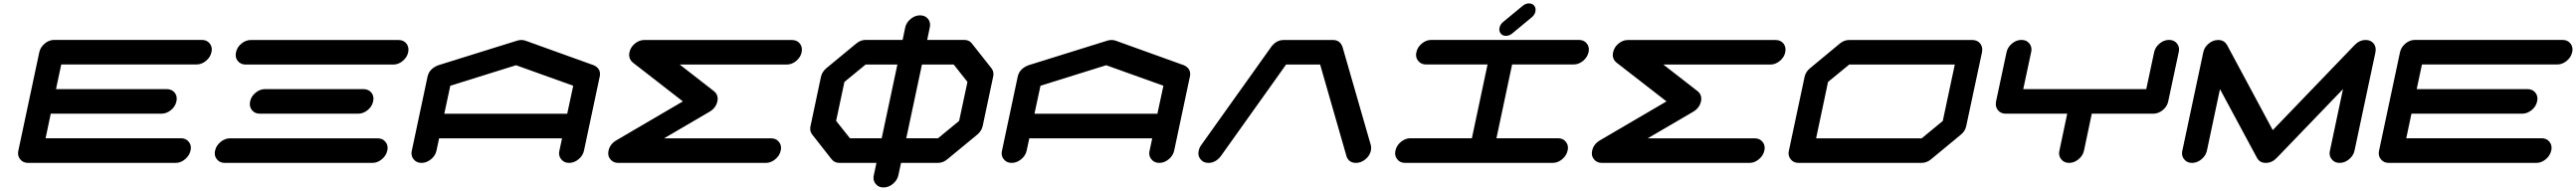

<svg xmlns="http://www.w3.org/2000/svg" viewBox="-20 -939 14846 1101"><path d="M1022.5 -142.1Q1051.8 -142.1 1067.9 -121.6Q1080.1 -106.4 1080.1 -86.9Q1080.1 -79.6 1078.1 -71.3Q1071.8 -42 1046.6 -21Q1021.5 0 992.2 0H141.6Q112.3 0 96.2 -21Q84 -36.1 84 -55.7Q84 -63 85.9 -71.3L206.5 -638.2Q212.9 -667.5 238 -688.2Q263.2 -709 292.5 -709H1143.1Q1172.4 -709 1188.5 -688.5Q1200.7 -673.3 1200.7 -653.8Q1200.7 -646.5 1198.7 -638.2Q1192.4 -608.9 1167.2 -588.1Q1142.1 -567.4 1112.8 -567.4H333L302.7 -425.3H940.9Q970.2 -425.3 986.8 -404.8Q998.5 -389.6 998.5 -370.6Q998.5 -362.8 996.6 -354.5Q990.7 -325.2 965.3 -304.4Q939.9 -283.7 910.6 -283.7H272.5L242.7 -142.1Z M1396 -566.9Q1366.7 -566.9 1350.1 -587.9Q1338.4 -602.5 1338.4 -622.1Q1338.4 -629.4 1340.3 -637.7Q1346.2 -667 1371.3 -687.7Q1396.5 -708.5 1425.8 -708.5H2276.4Q2305.7 -708.5 2322.3 -688Q2334 -672.4 2334 -652.8Q2334 -645.5 2332.5 -637.7Q2326.2 -608.4 2301 -587.6Q2275.9 -566.9 2246.6 -566.9ZM2156.2 -141.6Q2185.5 -141.6 2201.7 -121.1Q2213.9 -106 2213.9 -86.4Q2213.9 -79.1 2211.9 -70.8Q2205.6 -41.5 2180.4 -20.8Q2155.3 0 2126 0H1275.4Q1246.1 0 1230 -21Q1217.8 -35.6 1217.8 -55.2Q1217.8 -62.5 1219.7 -70.8Q1226.1 -100.1 1251.2 -120.8Q1276.4 -141.6 1305.7 -141.6ZM1507.3 -425.3H2074.2Q2104 -425.3 2120.6 -404.8Q2132.3 -389.6 2132.3 -370.6Q2132.3 -362.8 2130.4 -354.5Q2124.5 -325.2 2099.1 -304.4Q2073.7 -283.7 2043.9 -283.7H1477.1Q1447.8 -283.7 1431.6 -304.7Q1419.9 -319.8 1419.9 -339.4Q1419.9 -346.7 1421.4 -354.5Q1427.7 -383.8 1452.9 -404.5Q1478 -425.3 1507.3 -425.3Z M3249 -283.2 3283.7 -444.8 2954.1 -563 2575.2 -444.8 2540.5 -283.2ZM3345.7 -70.8Q3339.4 -41.5 3314.2 -20.8Q3289.1 0 3259.8 0Q3230.5 0 3214.4 -21Q3202.1 -35.6 3202.1 -55.2Q3202.1 -62.5 3204.1 -70.8L3219.2 -141.6H2510.7L2495.6 -70.8Q2489.3 -41.5 2463.9 -20.8Q2438.5 0 2409.2 0Q2379.9 0 2363.8 -21Q2351.6 -35.6 2351.6 -55.2Q2351.6 -62.5 2353.5 -70.8L2443.8 -496.1Q2453.6 -543 2506.3 -563L2507.3 -563.5H2507.8L2961.9 -705.1Q2973.1 -708.5 2984.9 -708.5Q2996.6 -708.5 3006.8 -705.1L3400.4 -563.5H3401.4L3401.9 -563Q3438 -546.4 3438 -512.2Q3438 -504.4 3436 -496.1Z M4423.8 -141.6Q4453.1 -141.6 4469.2 -121.1Q4481.4 -106 4481.4 -86.4Q4481.4 -79.1 4479.5 -70.8Q4473.1 -41.5 4448 -20.8Q4422.9 0 4393.6 0H3543Q3513.7 0 3497.6 -21Q3485.4 -35.6 3485.4 -55.2Q3485.4 -62.5 3487.3 -70.8Q3495.1 -107.9 3531.7 -129.9L3915.5 -354.5L3627 -578.6Q3606 -596.2 3606 -622.1Q3606 -629.4 3607.9 -637.7Q3613.8 -667 3638.9 -687.7Q3664.1 -708.5 3693.4 -708.5H4543.9Q4573.2 -708.5 4589.8 -688Q4601.6 -672.4 4601.6 -652.8Q4601.6 -645.5 4600.1 -637.7Q4593.8 -608.4 4568.6 -587.6Q4543.5 -566.9 4514.2 -566.9H3897.5L4095.2 -413.1Q4116.2 -396 4116.2 -370.1Q4116.2 -362.8 4114.3 -354.5Q4106.4 -317.4 4070.3 -295.4L3807.1 -141.6Z M5061.5 -142.1 5151.9 -566.9H4968.8L4846.7 -466.8L4798.8 -242.2L4878.4 -142.1ZM5507.8 -242.2 5555.7 -466.8 5476.6 -566.9H5293.5L5203.1 -142.1H5386.2ZM5643.6 -212.9Q5637.2 -183.6 5611.8 -162.6L5439.9 -21Q5415 0 5385.7 0H5172.9L5157.7 70.8Q5151.4 100.1 5126.2 120.8Q5101.1 141.6 5071.8 141.6Q5042.5 141.6 5026.4 120.6Q5014.2 106 5014.2 86.4Q5014.2 79.1 5016.1 70.8L5031.2 0H4818.4Q4789.1 0 4772.9 -21L4661.6 -162.6Q4649.4 -177.7 4649.4 -197.3Q4649.4 -204.6 4651.4 -212.9L4711.4 -496.1Q4717.8 -525.4 4743.2 -546.4L4914.6 -688Q4939.9 -709 4969.2 -709H5182.1L5196.8 -779.8Q5203.1 -809.1 5228.3 -829.8Q5253.4 -850.6 5282.7 -850.6Q5312 -850.6 5328.6 -830.1Q5340.3 -814.9 5340.3 -795.9Q5340.3 -788.1 5338.4 -779.8L5323.7 -709H5536.6Q5565.9 -709 5581.5 -688L5693.4 -546.4Q5705.6 -531.2 5705.6 -511.7Q5705.6 -504.4 5703.6 -496.1Z M6650.4 -283.2 6685.1 -444.8 6355.5 -563 5976.6 -444.8 5941.9 -283.2ZM6747.1 -70.8Q6740.7 -41.5 6715.6 -20.8Q6690.4 0 6661.1 0Q6631.8 0 6615.7 -21Q6603.5 -35.6 6603.5 -55.2Q6603.5 -62.5 6605.5 -70.8L6620.6 -141.6H5912.1L5897 -70.8Q5890.6 -41.5 5865.2 -20.8Q5839.8 0 5810.5 0Q5781.2 0 5765.1 -21Q5752.9 -35.6 5752.9 -55.2Q5752.9 -62.5 5754.9 -70.8L5845.2 -496.1Q5855 -543 5907.7 -563L5908.7 -563.5H5909.2L6363.3 -705.1Q6374.5 -708.5 6386.2 -708.5Q6397.9 -708.5 6408.2 -705.1L6801.8 -563.5H6802.7L6803.2 -563Q6839.4 -546.4 6839.4 -512.2Q6839.4 -504.4 6837.4 -496.1Z M7880.4 -102.5Q7882.3 -94.7 7882.3 -86.4Q7882.3 -78.6 7880.9 -70.8Q7874.5 -41.5 7849.4 -20.8Q7824.2 0 7794.9 0Q7753.4 0 7739.7 -39.1V-39.6H7739.3L7739.7 -40.5L7588.4 -566.9H7392.1L7017.1 -40.5L7016.1 -39.6V-39.1Q6985.8 0 6944.3 0Q6915 0 6898.9 -21Q6886.7 -35.6 6886.7 -55.2Q6886.7 -62.5 6888.7 -70.8Q6892.1 -87.9 6902.8 -102.5L7306.2 -668.5V-668.9L7306.6 -669.4Q7336.4 -708.5 7378.4 -708.5H7661.6Q7703.1 -708.5 7716.8 -669.4Q7716.8 -668.9 7717.3 -668.9V-668.5Z M8959 -142.1Q8988.3 -142.1 9004.4 -121.6Q9016.6 -106.4 9016.6 -86.9Q9016.6 -79.6 9014.6 -71.3Q9008.3 -42 8983.2 -21Q8958 0 8928.7 0H8078.1Q8048.8 0 8032.7 -21Q8020.5 -36.1 8020.5 -55.7Q8020.5 -63 8022.5 -71.3Q8028.8 -100.6 8054 -121.3Q8079.1 -142.1 8108.4 -142.1H8462.9L8553.2 -567.4H8198.7Q8169.4 -567.4 8153.3 -588.4Q8141.1 -603 8141.1 -622.6Q8141.1 -629.9 8143.1 -638.2Q8149.4 -667.5 8174.6 -688.2Q8199.7 -709 8229 -709H9079.6Q9108.9 -709 9125 -688.5Q9137.2 -673.3 9137.2 -653.8Q9137.2 -646.5 9135.3 -638.2Q9128.9 -608.9 9103.8 -588.1Q9078.6 -567.4 9049.3 -567.4H8694.8L8604.5 -142.1ZM8659.2 -732.4Q8639.6 -732.4 8628.9 -746.1Q8621.1 -756.3 8621.1 -769.5Q8621.1 -773.9 8622.1 -779.3Q8626.5 -798.8 8643.1 -812.5L8756.3 -905.8Q8772.9 -919.4 8792 -919.4Q8811.5 -919.4 8822.3 -905.8Q8830.1 -895.5 8830.1 -882.8Q8830.1 -877.9 8829.1 -873Q8825.2 -853.5 8808.6 -839.8L8695.3 -746.1Q8678.7 -732.4 8659.2 -732.4Z M10092.8 -141.6Q10122.1 -141.6 10138.2 -121.1Q10150.4 -106 10150.4 -86.4Q10150.4 -79.1 10148.4 -70.8Q10142.1 -41.5 10116.9 -20.8Q10091.8 0 10062.5 0H9211.9Q9182.6 0 9166.5 -21Q9154.3 -35.6 9154.3 -55.2Q9154.3 -62.5 9156.2 -70.8Q9164.1 -107.9 9200.7 -129.9L9584.5 -354.5L9295.9 -578.6Q9274.9 -596.2 9274.9 -622.1Q9274.9 -629.4 9276.9 -637.7Q9282.7 -667 9307.9 -687.7Q9333 -708.5 9362.3 -708.5H10212.9Q10242.2 -708.5 10258.8 -688Q10270.5 -672.4 10270.5 -652.8Q10270.5 -645.5 10269 -637.7Q10262.7 -608.4 10237.5 -587.6Q10212.4 -566.9 10183.1 -566.9H9566.4L9764.2 -413.1Q9785.2 -396 9785.2 -370.1Q9785.2 -362.8 9783.2 -354.5Q9775.4 -317.4 9739.3 -295.4L9476.1 -141.6Z M11176.8 -241.7 11246.1 -566.9H10637.7L10515.6 -466.8L10446.8 -141.6H11055.2ZM11346.7 -708.5Q11376 -708.5 11392.6 -688Q11404.3 -672.4 11404.3 -652.8Q11404.3 -645.5 11402.8 -637.7L11312 -212.4Q11306.2 -183.1 11280.8 -162.6L11108.9 -20.5Q11084 0 11054.2 0H10345.7Q10316.4 0 10300.3 -21Q10288.1 -35.6 10288.1 -55.2Q10288.1 -62.5 10290 -70.8L10380.4 -496.1Q10386.7 -525.4 10412.1 -545.9L10583.5 -688Q10608.4 -708.5 10637.7 -708.5Z M12481 -709Q12510.3 -709 12526.4 -688.5Q12538.6 -673.3 12538.6 -653.8Q12538.6 -646.5 12536.6 -638.2L12476.1 -354.5Q12470.2 -325.2 12444.8 -304.4Q12419.4 -283.7 12390.1 -283.7H12035.6L11990.7 -70.8Q11984.4 -41.5 11959.2 -20.8Q11934.1 0 11904.8 0Q11875.5 0 11859.4 -21Q11847.2 -35.6 11847.2 -55.2Q11847.2 -62.5 11849.1 -70.8L11894 -283.7H11539.6Q11510.3 -283.7 11494.1 -304.7Q11482.4 -319.8 11482.4 -339.4Q11482.4 -346.7 11483.9 -354.5L11544.4 -638.2Q11550.8 -667.5 11575.9 -688.2Q11601.1 -709 11630.4 -709Q11659.7 -709 11675.8 -688.5Q11688 -673.3 11688 -653.8Q11688 -646.5 11686 -638.2L11640.6 -425.3H12349.6L12395 -638.2Q12401.4 -667.5 12426.5 -688.2Q12451.7 -709 12481 -709Z M13670.4 -637.7 13549.8 -70.8Q13543.5 -41.5 13518.3 -20.8Q13493.2 0 13463.9 0Q13434.6 0 13418.5 -21Q13406.2 -35.6 13406.2 -55.2Q13406.2 -62.5 13408.2 -70.8L13483.4 -425.3L13101.6 -28.8Q13073.7 0 13038.6 0Q13003.4 0 12987.8 -28.8L12774.4 -425.3L12699.2 -70.8Q12692.9 -41.5 12667.7 -20.8Q12642.6 0 12613.3 0Q12584 0 12567.9 -21Q12555.7 -35.6 12555.7 -55.2Q12555.7 -62.5 12557.6 -70.8L12678.2 -637.7Q12684.1 -667 12709.2 -687.7Q12734.4 -708.5 12763.7 -708.5Q12798.3 -708.5 12814.5 -680.2H12814.9L13078.6 -189L13551.3 -680.2Q13579.1 -708.5 13614.3 -708.5Q13643.6 -708.5 13660.2 -688Q13671.9 -672.4 13671.9 -652.8Q13671.9 -645.5 13670.4 -637.7Z M14627.9 -142.1Q14657.2 -142.1 14673.3 -121.6Q14685.5 -106.4 14685.5 -86.9Q14685.5 -79.6 14683.6 -71.3Q14677.2 -42 14652.1 -21Q14627 0 14597.7 0H13747.1Q13717.8 0 13701.7 -21Q13689.5 -36.1 13689.5 -55.7Q13689.5 -63 13691.4 -71.3L13812 -638.2Q13818.4 -667.5 13843.5 -688.2Q13868.7 -709 13897.9 -709H14748.5Q14777.8 -709 14793.9 -688.5Q14806.2 -673.3 14806.2 -653.8Q14806.2 -646.5 14804.2 -638.2Q14797.9 -608.9 14772.7 -588.1Q14747.6 -567.4 14718.3 -567.4H13938.5L13908.2 -425.3H14546.4Q14575.7 -425.3 14592.3 -404.8Q14604 -389.6 14604 -370.6Q14604 -362.8 14602.1 -354.5Q14596.2 -325.2 14570.8 -304.4Q14545.4 -283.7 14516.1 -283.7H13877.9L13848.1 -142.1Z"/></svg>

Font: Robtronika
Style: Italic
Weight: 400
Italic angle: -12°
Designer: GGBot
Version: 1.00